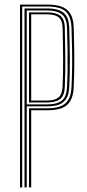

<svg xmlns="http://www.w3.org/2000/svg" viewBox="-20 -820 380 840"><path d="M67.5 0V-800H187.8Q225 -800 250.1 -790.6Q275.2 -781.2 288.4 -759.1Q301.5 -737 302.5 -698.8Q305 -617.8 305.1 -557.9Q305.2 -498 302.5 -439Q300.8 -399.5 287.1 -377.4Q273.5 -355.2 248.4 -346.4Q223.2 -337.5 186.8 -337.5H116.5V0H106.8V-346.2H186.8Q218.8 -346.2 241.9 -354Q265 -361.8 278.1 -382Q291.2 -402.2 292.8 -439Q295 -484.5 295.5 -525.5Q296 -566.5 295.2 -608.4Q294.5 -650.2 292.8 -698.8Q291.5 -735.5 279 -755.6Q266.5 -775.8 243.5 -783.6Q220.5 -791.5 187.8 -791.5H77.2V0ZM87.2 0V-783H187.8Q217 -783 237.9 -775.6Q258.8 -768.2 270.4 -750Q282 -731.8 283 -698.5Q285 -628.8 285.6 -564.2Q286.2 -499.8 283 -440Q281.5 -406.5 269.8 -388Q258 -369.5 237.1 -362.1Q216.2 -354.8 186.8 -354.8H97V0ZM97 -363.2H186.8Q227.5 -363.2 249.4 -379Q271.2 -394.8 273.2 -440Q275.2 -481 275.6 -520.8Q276 -560.5 275.5 -603.4Q275 -646.2 273.2 -697Q271.8 -743 249.2 -758.6Q226.8 -774.2 187.8 -774.2H97ZM106.8 -371.8V-765.8H187.8Q223 -765.8 242.9 -751.8Q262.8 -737.8 263.5 -697.5Q265 -637 265.5 -592.9Q266 -548.8 265.6 -512.8Q265.2 -476.8 263.5 -440.2Q261.8 -400.2 242.4 -386Q223 -371.8 186.8 -371.8ZM116.5 -380.2H186.8Q218.8 -380.2 235.4 -393.2Q252 -406.2 253.8 -441.2Q256.5 -502 256.1 -560.9Q255.8 -619.8 253.8 -697.5Q252.8 -732.5 236 -744.9Q219.2 -757.2 187.8 -757.2H116.5Z"/></svg>

Font: Big Shoulders Inline Text ExtraLight
Style: Regular
Weight: 250
Version: Version 2.002